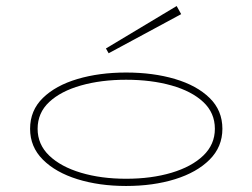

<svg xmlns="http://www.w3.org/2000/svg" viewBox="-20 -607 839 638"><path d="M399 11Q310 11 237.5 -11.5Q165 -34 122.5 -76.5Q80 -119 80 -179Q80 -240 122.5 -281.5Q165 -323 237.5 -344.5Q310 -366 399 -366Q489 -366 561.5 -344.5Q634 -323 676.5 -281.5Q719 -240 719 -179Q719 -119 676.5 -76.5Q634 -34 561.5 -11.5Q489 11 399 11ZM399 -13Q483 -13 550 -33Q617 -53 655.5 -90Q694 -127 694 -179Q694 -232 655.5 -268Q617 -304 550 -323Q483 -342 399 -342Q316 -342 249 -323Q182 -304 143.5 -268Q105 -232 105 -179Q105 -127 143.5 -90Q182 -53 249 -33Q316 -13 399 -13ZM332 -446 567 -587 582 -560 341 -430Z"/></svg>

Font: Padyakke Expanded One
Style: Regular
Weight: 400
Designer: James Puckett
Foundry: Dunwich Type Founders
Version: Version 1.500; ttfautohint (v1.8.4.7-5d5b)